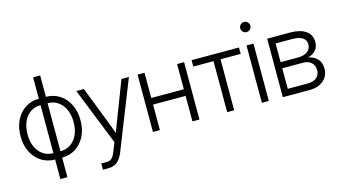

<svg xmlns="http://www.w3.org/2000/svg" viewBox="-98 -1095 2968 1667"><g transform="rotate(-15 1386.0 -262.0)"><path d="M272 186.5V11.2Q202.1 10.7 148.4 -24.2Q94.7 -59.1 64.5 -120.4Q34.2 -181.6 34.2 -261.2Q34.2 -341.3 64.5 -403.1Q94.7 -464.8 148.4 -500Q202.1 -535.2 272 -535.6V-727.5H335.4V-535.6Q405.3 -535.2 459 -500Q512.7 -464.8 543 -403.1Q573.2 -341.3 573.2 -261.2Q573.2 -181.6 543 -120.4Q512.7 -59.1 459 -24.2Q405.3 10.7 335.4 11.2V186.5ZM335.4 -46.4Q388.2 -46.4 427.7 -73.2Q467.3 -100.1 489.3 -148.4Q511.2 -196.8 511.2 -261.2Q511.2 -326.2 489.3 -375Q467.3 -423.8 427.7 -450.9Q388.2 -478 335.4 -478ZM272 -46.4V-478Q219.7 -478 180.2 -450.9Q140.6 -423.8 118.9 -375Q97.2 -326.2 97.2 -261.2Q97.2 -196.8 118.9 -148.4Q140.6 -100.1 180.2 -73.2Q219.7 -46.4 272 -46.4Z M650.4 204.1V147.9H698.2Q727.1 147.9 744.1 132.6Q761.2 117.2 776.9 77.6L808.6 -1.5L603.5 -515.6H671.4L793.9 -200.7Q817.9 -139.2 840.8 -75.7Q852.5 -106.9 864.3 -138.2Q876 -169.4 888.2 -200.7L1009.3 -515.6H1076.2L833 98.1Q811 152.8 778.8 178.5Q746.6 204.1 698.2 204.1Z M1216.8 -515.6V-289.1H1509.3V-515.6H1572.3V0H1509.3V-229.5H1216.8V0H1154.3V-515.6Z M1821.3 0V-458H1639.6V-515.6H2065.4V-458H1884.3V0Z M2133.3 0V-515.6H2195.8V0ZM2164.6 -627.4Q2146 -627.4 2132.6 -640.6Q2119.1 -653.8 2119.1 -672.9Q2119.1 -691.9 2132.6 -705.1Q2146 -718.3 2164.6 -718.3Q2183.1 -718.3 2196.5 -705.1Q2210 -691.9 2210 -672.9Q2210 -653.8 2196.5 -640.6Q2183.1 -627.4 2164.6 -627.4Z M2321.8 0V-525.9H2531.2Q2618.2 -525.9 2668.2 -490.7Q2718.3 -455.6 2718.3 -391.6Q2718.3 -345.2 2692.4 -316.2Q2666.5 -287.1 2623.5 -276.9Q2669.4 -268.6 2702.4 -236.6Q2735.4 -204.6 2735.4 -147.5Q2735.4 -82 2688.5 -41Q2641.6 0 2562.5 0ZM2381.8 -59.1H2562.5Q2613.3 -59.1 2641.8 -83.5Q2670.4 -107.9 2670.4 -149.9Q2670.4 -193.4 2643.3 -218.5Q2616.2 -243.7 2569.8 -243.7H2381.8ZM2381.8 -298.8H2537.6Q2592.3 -298.8 2623.5 -322.5Q2654.8 -346.2 2654.8 -387.7Q2654.8 -425.8 2622.8 -446.3Q2590.8 -466.8 2531.2 -466.8H2381.8Z"/></g></svg>

Font: Inter Display Light
Style: Regular
Weight: 300
Designer: Rasmus Andersson
Foundry: rsms
Version: Version 4.000;git-a52131595